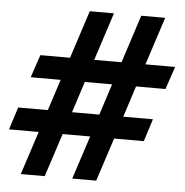

<svg xmlns="http://www.w3.org/2000/svg" viewBox="-53 -749 768 799"><g transform="rotate(5 331.0 -350.0)"><path d="M337 -181H222L163 0H63L122 -181H-2L28 -275H152L194 -405H69L101 -500H225L290 -700H391L326 -500H440L505 -700H605L540 -500H664L632 -405H509L467 -275H591L561 -181H437L378 0H278ZM367 -275 409 -405H295L253 -275Z"/></g></svg>

Font: Oak Sans
Style: Bold Italic
Weight: 700
Italic angle: -9.5°
Foundry: Erik Kennedy, Walven
Version: Version 1.000